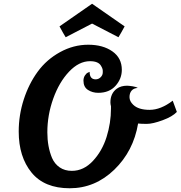

<svg xmlns="http://www.w3.org/2000/svg" viewBox="-20 -1000 965 1026"><path d="M472 -980 646 -859Q625 -820 613 -801L472 -874L331 -801Q319 -820 298 -859ZM925 -402Q902 -377 849 -357.5Q796 -338 764.5 -338Q733 -338 718 -340Q693 -192 590.5 -93Q488 6 352.5 6Q217 6 148.5 -78Q80 -162 80 -297Q80 -385 107 -468.5Q134 -552 181.5 -617Q229 -682 301 -721.5Q373 -761 451.5 -761Q530 -761 580.5 -725.5Q631 -690 631 -627Q631 -579 597.5 -541.5Q564 -504 505 -504Q474 -504 450 -519.5Q426 -535 426 -569Q426 -585 434 -597Q442 -609 450 -612L459 -616Q459 -576 491 -576Q506 -576 517 -586.5Q528 -597 529 -610Q530 -623 528 -630.5Q526 -638 520 -648Q506 -673 461 -673Q402 -673 349 -617Q296 -561 264.5 -473Q233 -385 233 -293Q233 -216 258 -156Q272 -124 299 -105.5Q326 -87 364 -87Q427 -87 476.5 -140Q526 -193 549.5 -268Q573 -343 573 -420V-432Q570 -443 570 -453Q570 -501 604 -526Q626 -542 659 -542Q668 -542 688 -539Q708 -536 716 -530Q695 -529 683.5 -516Q672 -503 672 -481Q672 -459 692 -440Q720 -413 779.5 -413Q839 -413 903 -462Z"/></svg>

Font: Lily Script One
Style: Regular
Weight: 400
Designer: Julia Petretta
Foundry: Julia Petretta
Version: Version 1.002;PS 001.001;hotconv 1.0.70;makeotf.lib2.5.58329